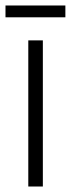

<svg xmlns="http://www.w3.org/2000/svg" viewBox="-37 -679 258 699"><path d="M201 -659H-17V-616H201ZM119 0V-532H66V0Z"/></svg>

Font: Noto Sans Display Condensed Light
Style: Regular
Weight: 300
Width: 3
Designer: Monotype Design Team
Foundry: Monotype Imaging Inc.
Version: Version 1.900